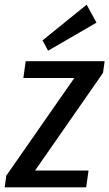

<svg xmlns="http://www.w3.org/2000/svg" viewBox="-31 -802 468 822"><path d="M-4 -50 315 -508 317 -468H69L79 -540H417L410 -490L90 -30L88 -72H348L338 0H-11ZM382 -705 175 -585 151 -629 340 -782Z"/></svg>

Font: Pathway Extreme Condensed Medium
Style: Italic
Weight: 500
Width: 3
Italic angle: -8°
Version: Version 1.001;gftools[0.9.26]